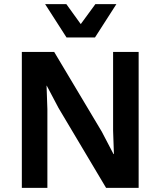

<svg xmlns="http://www.w3.org/2000/svg" viewBox="-20 -912 779 932"><path d="M653 -660V0H495L264 -388L207 -496H206L210 -382V0H86V-660H243L474 -273L531 -164H533L529 -278V-660ZM545 -892 441 -730H303L199 -892H302L372 -795L443 -892Z"/></svg>

Font: Work Sans SemiBold
Style: Regular
Weight: 600
Designer: Wei Huang
Foundry: Wei Huang
Version: Version 2.010; ttfautohint (v1.8.3)